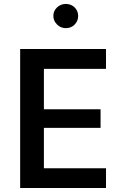

<svg xmlns="http://www.w3.org/2000/svg" viewBox="-20 -943 577 963"><path d="M200.2 -99.1V-301.8H484.4V-395H200.2V-597.7H511.7V-697.3H81.1V0H511.7V-99.1ZM247.6 -863.3C247.6 -846.2 253.9 -832 266.6 -819.8C278.8 -807.6 293.5 -801.8 310.5 -801.8C327.6 -801.8 342.3 -807.6 354.5 -819.8C366.2 -832 372.1 -846.2 372.1 -863.3C372.1 -897 345.2 -923.3 310.5 -923.3C293.5 -923.3 278.8 -917.5 266.6 -906.2C253.9 -894.5 247.6 -880.4 247.6 -863.3Z"/></svg>

Font: Estedad SemiBold
Style: Regular
Weight: 600
Designer: Amin Abedi
Version: Version 7.3